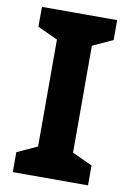

<svg xmlns="http://www.w3.org/2000/svg" viewBox="-82 -766 553 817"><g transform="rotate(10 194.5 -357.0)"><path d="M357 0H32V-86L119 -126V-588L32 -628V-714H357V-628L270 -588V-126L357 -86Z"/></g></svg>

Font: Noto Sans Sora Sompeng
Style: Bold
Weight: 700
Designer: Monotype Design Team. David Williams.
Foundry: Monotype Imaging Inc.
Version: Version 2.101